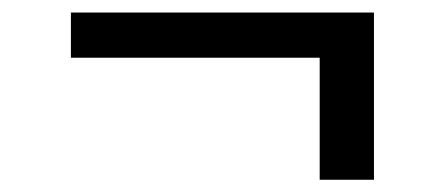

<svg xmlns="http://www.w3.org/2000/svg" viewBox="-20 -337 709 306"><path d="M576 -317V-50.5H489.5V-245H93V-317Z"/></svg>

Font: Merriweather Light 18pt SemiBold
Style: Regular
Weight: 600
Version: Version 2.100